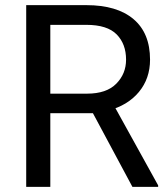

<svg xmlns="http://www.w3.org/2000/svg" viewBox="-20 -731 656 751"><path d="M82.5 -710.9H317.9Q437.5 -710.9 502.2 -656.2Q566.9 -601.6 566.9 -497.6Q566.9 -423.8 523.2 -371.1Q479.5 -318.4 402.3 -298.3L376 -288.1H154.8L153.8 -364.7H320.8Q396.5 -364.7 434.8 -403.6Q473.1 -442.4 473.1 -497.6Q473.1 -559.1 436.3 -596.4Q399.4 -633.8 317.9 -633.8H176.8V0H82.5ZM498 0 325.2 -322.3 423.3 -322.8 598.6 -5.9V0Z"/></svg>

Font: RobotoDEMO
Style: Regular
Weight: 400
Designer: Christian Robertson
Foundry: Google
Version: Version 2.136